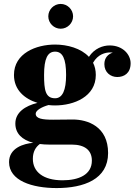

<svg xmlns="http://www.w3.org/2000/svg" viewBox="-20 -696 704 976"><path d="M225.5 -613C225.5 -578.5 254 -550 288.5 -550C323 -550 351.5 -578.5 351.5 -613C351.5 -647.5 323 -676 288.5 -676C254 -676 225.5 -647.5 225.5 -613ZM58 -68C58 -17.5 92 15 149 30C100.5 34 26 56 26 128C26 222.5 143 260 268 260C406 260 529.5 215.5 529.5 82C529.5 -53.5 425 -88.5 350 -88.5C321.5 -88.5 285 -87.5 250 -87.5C195.5 -87.5 161.5 -92.5 161.5 -118C161.5 -135.5 194 -153 226.5 -162C237.5 -160.5 249 -160 260 -160C356 -160 467 -204.5 467 -315C467 -338.5 462 -359.5 453 -377C477.5 -420 515 -429.5 540.5 -429.5C545 -429.5 549.5 -429 553.5 -428.5C530 -421.5 510.5 -402.5 510.5 -370C510.5 -328 542 -304.5 576 -304.5C610 -304.5 644 -323 644 -374.5C644 -418.5 604.5 -465 537.5 -465C503 -465 460 -450 432 -407C392 -450.5 322.5 -469.5 260 -469.5C164 -469.5 51 -425.5 51 -315C51 -238.5 105 -193.5 170.5 -173C108.5 -158 58 -125 58 -68ZM204 -315C204 -398 222 -433.5 260 -433.5C298 -433.5 316 -398 316 -315C316 -238 298 -196.5 260 -196.5C211 -196.5 204 -238 204 -315ZM147 111.5C147 75 161.5 51.5 182.5 36C197.5 38 213.5 39 230.5 39H345C410 39 447 67 447 120.5C447 192.5 380 220.5 298 220.5C200.5 220.5 147 178 147 111.5Z"/></svg>

Font: Bodoni* 06
Style: Bold
Weight: 700
Version: Version 2.2